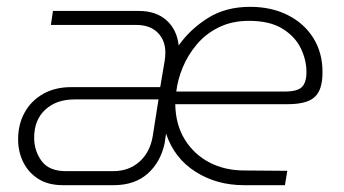

<svg xmlns="http://www.w3.org/2000/svg" viewBox="-20 -542 1006 562"><path d="M164 0Q121 0 92 -18.5Q63 -37 48 -67.5Q33 -98 33 -134Q33 -178 52 -212.5Q71 -247 106 -267Q141 -287 189 -287H449L462 -364Q463 -370 463.5 -376Q464 -382 464 -388Q464 -424 441.5 -446.5Q419 -469 379 -469H129L135 -510H386Q437 -510 467.5 -482.5Q498 -455 503 -409Q537 -457 589 -489.5Q641 -522 712 -522Q774 -522 822 -498Q870 -474 897 -431Q924 -388 924 -331Q924 -305 918.5 -287Q913 -269 901 -258Q889 -247 869 -242Q849 -237 821 -237H493Q494 -177 521 -133.5Q548 -90 593 -66.5Q638 -43 695 -43L821 -42L814 0H694Q614 0 552 -39.5Q490 -79 466 -151L462 -123Q450 -67 412 -33.5Q374 0 313 0ZM173 -41H311Q357 -41 388 -68.5Q419 -96 427 -143L444 -251H198Q145 -251 112.5 -221Q80 -191 80 -139Q80 -100 102 -70.5Q124 -41 173 -41ZM496 -274H812Q851 -274 864 -287.5Q877 -301 877 -331Q877 -367 860 -401.5Q843 -436 806 -458.5Q769 -481 709 -481Q659 -481 620.5 -462Q582 -443 556 -412Q530 -381 515 -345Q500 -309 496 -274Z"/></svg>

Font: MuseoModerno Thin ExtraLight
Style: Italic
Weight: 250
Italic angle: -9°
Version: Version 1.003